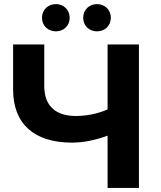

<svg xmlns="http://www.w3.org/2000/svg" viewBox="-20 -917 788 937"><path d="M658 -700H505V-383C457 -362 404 -351 350 -351C251 -351 196 -401 196 -497V-700H44V-480C44 -313 146 -221 331 -221C385 -221 443 -232 505 -255V0H658ZM453 -764C491 -764 521 -791 521 -830C521 -870 491 -897 453 -897C416 -897 386 -870 386 -830C386 -791 416 -764 453 -764ZM253 -764C290 -764 320 -791 320 -830C320 -870 290 -897 253 -897C215 -897 185 -870 185 -830C185 -791 215 -764 253 -764Z"/></svg>

Font: Montserrat-Alt1
Style: Bold
Weight: 700
Designer: Differentunic
Foundry: Differentunic
Version: Version 7.222